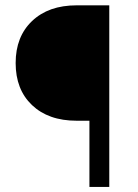

<svg xmlns="http://www.w3.org/2000/svg" viewBox="-20 -724 529 736"><path d="M322.8 -7.3V-253.9V-261.2H315.4H274.4Q219.2 -261.2 176.5 -276.4Q133.8 -291.5 102.5 -321.3Q40 -380.9 40 -482.4Q40 -533.2 55.7 -573.2Q71.3 -613.3 102.8 -643.3Q134.3 -673.3 177 -688.5Q219.7 -703.6 274.9 -703.6H398.9V-7.3Z"/></svg>

Font: Vazir Light
Style: Light
Weight: 300
Designer: Saber Rastikerdar
Foundry: Saber Rastikerdar
Version: Version 30.0.0